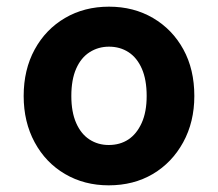

<svg xmlns="http://www.w3.org/2000/svg" viewBox="-20 -544 654 576"><path d="M306 12Q233 12 175 -22Q117 -56 84 -117Q51 -178 51 -256Q51 -335 84 -395.5Q117 -456 175 -490Q233 -524 307 -524Q381 -524 439 -490Q497 -456 530 -396Q563 -336 563 -256Q563 -178 529.5 -117Q496 -56 438.5 -22Q381 12 306 12ZM306 -109Q340 -109 365 -125.5Q390 -142 405 -175Q420 -208 420 -256Q420 -305 405.5 -338Q391 -371 365.5 -387.5Q340 -404 307 -404Q275 -404 249 -387.5Q223 -371 208.5 -338Q194 -305 194 -256Q194 -208 208.5 -175Q223 -142 248.5 -125.5Q274 -109 306 -109Z"/></svg>

Font: DM Sans 12pt ExtraBold
Style: Regular
Weight: 800
Version: Version 4.004;gftools[0.9.30]